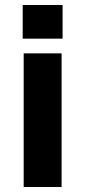

<svg xmlns="http://www.w3.org/2000/svg" viewBox="-20 -750 342 770"><path d="M71 -595V-730H231V-595ZM75 0V-536H227V0Z"/></svg>

Font: Quicksand
Style: Bold
Weight: 700
Version: Version 3.000